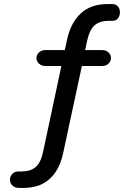

<svg xmlns="http://www.w3.org/2000/svg" viewBox="-20 -734 640 943"><path d="M73 189Q54 189 41.5 177.5Q29 166 29 149Q29 131 41 119.5Q53 108 70 108H88Q130 108 155.5 86Q181 64 192 10L284 -422L303 -410H202Q184 -410 171.5 -421.5Q159 -433 159 -449Q159 -465 171.5 -476.5Q184 -488 202 -488H315L295 -472L309 -538Q327 -622 376.5 -668Q426 -714 508 -714H531Q549 -714 559 -702.5Q569 -691 569 -674Q569 -656 559.5 -644Q550 -632 535 -632H517Q471 -632 445.5 -610.5Q420 -589 408 -534L395 -472L380 -488H482Q501 -488 513 -476.5Q525 -465 525 -449Q525 -433 513 -421.5Q501 -410 482 -410H365L385 -423L291 14Q280 70 254 109.5Q228 149 188.5 169Q149 189 95 189Z"/></svg>

Font: Nunito SemiBold
Style: Regular
Weight: 600
Designer: Vernon Adams
Foundry: Vernon Adams
Version: Version 3.602